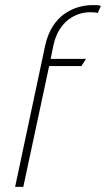

<svg xmlns="http://www.w3.org/2000/svg" viewBox="-20 -730 414 750"><path d="M362 -679 374 -707Q369 -709 363 -709.5Q357 -710 351 -710Q345 -710 339 -710Q314 -710 286 -702Q258 -694 232 -676Q206 -658 186 -627Q166 -596 156 -550L39 0H71L172 -472H298L316 -500H178L188 -550Q196 -588 212 -613.5Q228 -639 248 -654Q268 -669 291 -676Q314 -683 337 -682Q344 -682 350 -681.5Q356 -681 362 -679Z"/></svg>

Font: Advent Pro ExtraLight
Style: Italic
Weight: 250
Italic angle: -12°
Version: Version 3.000